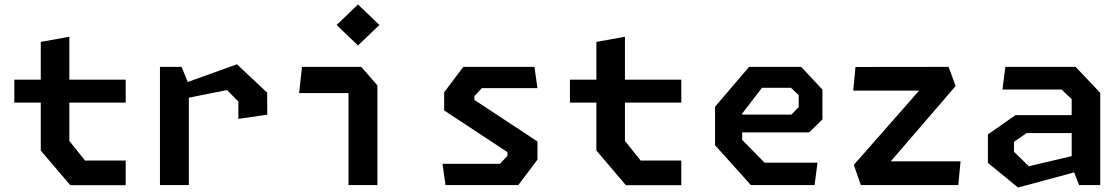

<svg xmlns="http://www.w3.org/2000/svg" viewBox="-20 -826 5000 857"><path d="M293.5 0.5H541V-109.5H359.5L289.5 -197V-368H541V-470.5H289.5V-662L162 -639V-470.5H44V-368H162V-154Z M1044 -295.5 1173 -314 1172.5 -412.5 1037.5 -539 818 -460 790.5 -527.5H694V0H823V-390L993.5 -424L1044 -372.5Z M1535.5 0H1664.5V-445L1592.5 -527.5H1328L1315 -410.5H1535.5ZM1578 -623 1673.5 -714.5 1578 -806 1482.5 -714.5Z M1968.5 0H2293.5L2379 -113.5V-194.5L2097.5 -380V-397L2130.5 -432.5H2379L2365.5 -527.5H2048L1962.5 -414V-333L2245 -147V-130.5L2212 -95H1955Z M2773.5 0.5H3021V-109.5H2839.5L2769.5 -197V-368H3021V-470.5H2769.5V-662L2642 -639V-470.5H2524V-368H2642V-154Z M3331.5 0H3616L3629 -100H3392.5L3292.5 -202V-235H3591.5L3651 -293V-426L3556 -527.5H3323.5L3171.5 -349.5V-178ZM3292.5 -314.5V-319L3381 -434H3510.5L3545 -401.5V-348L3512.5 -314.5Z M3822.5 0H4257.5L4267.5 -106H3956L4245.5 -442L4214 -527.5L3798.5 -527L3788.5 -421.5H4082.5L3791 -90Z M4796.5 0H4891V-411.5L4781 -527.5H4467.5L4454.5 -426.5H4718L4763.5 -383.5V-312H4512.5L4389.5 -226V-99L4524 11L4774.5 -56.5ZM4506 -148.5V-193L4562.5 -232H4763.5V-129L4572 -84Z"/></svg>

Font: Monaspace Krypton SemiBold
Style: Regular
Weight: 600
Designer: Riley Cran & the Lettermatic Team
Foundry: Lettermatic
Version: Version 1.200 (Monaspace Krypton)